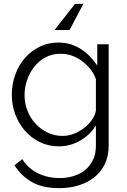

<svg xmlns="http://www.w3.org/2000/svg" viewBox="-20 -750 657 993"><path d="M285 7Q231 7 186 -15Q141 -37 108.5 -74.5Q76 -112 58.5 -160Q41 -208 41 -259Q41 -313 58.5 -362.5Q76 -412 108 -449Q140 -486 184.5 -508Q229 -530 282 -530Q316 -530 345 -521Q374 -512 399 -496Q424 -480 445 -458Q466 -436 483 -411V-521H542V3Q542 58 522 99Q502 140 467 167.5Q432 195 386 209Q340 223 288 223Q199 223 144 191Q89 159 55 105L95 73Q127 123 178 147Q229 171 288 171Q326 171 360.5 160.5Q395 150 420.5 129Q446 108 461 77Q476 46 476 3V-101Q446 -52 394 -22.5Q342 7 285 7ZM303 -47Q334 -47 363 -58.5Q392 -70 416 -89Q440 -108 456 -131Q472 -154 476 -178V-341Q466 -370 446.5 -393.5Q427 -417 403 -435Q379 -453 351 -462.5Q323 -472 294 -472Q250 -472 215.5 -453.5Q181 -435 157 -404.5Q133 -374 120 -335.5Q107 -297 107 -258Q107 -216 122 -177.5Q137 -139 163.5 -110.5Q190 -82 226 -64.5Q262 -47 303 -47ZM368 -730H411L340 -595H262Z"/></svg>

Font: Rising Sun Light
Style: Regular
Weight: 300
Designer: Matt McInerney, Pablo Impallari, Rodrigo Fuenzalida (Raleway font), Stephen Hutchings (Greek), Cristiano Sobral (main ch
Foundry: The Rising Sun Project Authors
Version: Version 4.327; ttfautohint (v1.8.4.7-5d5b-dirty)